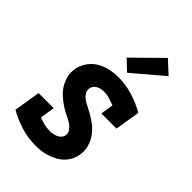

<svg xmlns="http://www.w3.org/2000/svg" viewBox="-230 -862 961 961"><g transform="rotate(45 250.0 -381.5)"><path d="M212 8Q158 8 108 -7.5Q58 -23 14 -48L37 -189H144L131 -111Q150 -104 169.5 -99Q189 -94 211 -94Q221 -94 232 -96Q243 -98 253.5 -102.5Q264 -107 272 -115.5Q280 -124 282 -135Q285 -151 276.5 -164Q268 -177 256 -186Q244 -195 230.5 -201.5Q217 -208 203.5 -215Q190 -222 177.5 -230Q165 -238 153.5 -247Q142 -256 131 -266Q120 -276 111 -288Q102 -300 95.5 -313Q89 -326 84 -340.5Q79 -355 78.5 -370.5Q78 -386 80 -403Q85 -431 103 -457.5Q121 -484 147.5 -499.5Q174 -515 203.5 -521.5Q233 -528 262 -528Q316 -528 366 -512.5Q416 -497 460 -472L438 -339H331L342 -407Q323 -414 303.5 -420Q284 -426 263 -426Q253 -426 243.5 -424Q234 -422 224.5 -417.5Q215 -413 208 -404Q201 -395 200 -386Q197 -370 205 -356.5Q213 -343 225 -334Q237 -325 250 -318.5Q263 -312 276.5 -305Q290 -298 302.5 -290Q315 -282 327.5 -273.5Q340 -265 350.5 -254.5Q361 -244 370 -232.5Q379 -221 386 -207.5Q393 -194 397.5 -179.5Q402 -165 403 -149.5Q404 -134 401 -118Q398 -98 388.5 -79Q379 -60 364 -45Q349 -30 330 -20Q311 -10 291.5 -3.5Q272 3 252 5.5Q232 8 212 8ZM278 -574 223 -626 370 -771 437 -709Z"/></g></svg>

Font: Iosevka Curly Slab Extrabold
Style: Italic
Weight: 800
Italic angle: -9°
Monospace: yes
Designer: Belleve Invis
Foundry: Belleve Invis
Version: Version 22.1.2; ttfautohint (v1.8.4)